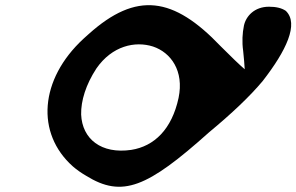

<svg xmlns="http://www.w3.org/2000/svg" viewBox="-20 -697 1147 743"><path d="M303 -547C133 -390 118 -181 262 -53C277 -40 294 -28 313 -17C453 70 550 29 789 -185C876 -257 947 -324 997 -384C1087 -500 1138 -605 1086 -655C1070 -666 1048 -671 1021 -671C965 -671 932 -635 924 -598C918 -569 916 -535 921 -500C924 -471 926 -448 927 -429C907 -446 875 -477 834 -518C651 -710 508 -731 323 -565C317 -559 309 -553 303 -547ZM353 -432C414 -520 503 -539 572 -517C641 -494 693 -423 671 -318C645 -197 577 -131 488 -117C372 -100 298 -159 294 -254C293 -307 312 -369 353 -432Z"/></svg>

Font: Venom Sans
Style: BdObl
Weight: 700
Version: Version 1.001